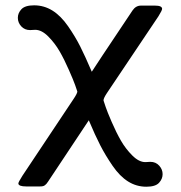

<svg xmlns="http://www.w3.org/2000/svg" viewBox="-20 -499 679 720"><path d="M107.9 -479Q145 -479 176.5 -459.5Q208 -439.9 235.1 -400.9Q262.2 -361.8 281 -324.5Q299.8 -287.1 324.2 -230Q329.1 -238.8 477.1 -460Q489.3 -478 508.8 -478H561Q587.9 -478 587.9 -465.8Q587.9 -460 574.2 -438L380.9 -149.9Q367.7 -129.9 368.2 -122.1Q371.1 -113.3 376.5 -97.2Q381.8 -81.1 398.9 -41.5Q416 -2 433.6 28.6Q451.2 59.1 476.1 84Q501 108.9 524.9 108.9Q527.8 108.9 534.4 108.4Q541 107.9 543.9 107.9Q564 107.9 576.9 122.1Q589.8 136.2 589.8 154.1Q589.8 171.9 576.4 186.5Q563 201.2 528.8 201.2Q491.7 201.2 460.4 181.6Q429.2 162.1 402.1 122.6Q375 83 356 45.9Q336.9 8.8 313 -47.9Q301.8 -30.8 160.2 182.1Q156.2 188 154.1 190.4Q151.9 192.9 148.4 195.6Q145 198.2 140.6 199.2Q136.2 200.2 128.9 200.2H79.1Q49.3 200.2 48.8 189Q48.8 184.1 64 160.2L255.9 -127.9Q270 -148.9 270 -155.8Q267.1 -164.6 261.5 -180.7Q255.9 -196.8 238.5 -236.3Q221.2 -275.9 203.6 -306.4Q186 -336.9 161.1 -362.1Q136.2 -387.2 111.8 -387.2Q107.9 -387.2 102.1 -386.7Q96.2 -386.2 92.8 -386.2Q72.8 -386.2 59.8 -400.1Q46.9 -414.1 46.9 -432.1Q46.9 -450.2 60.5 -464.6Q74.2 -479 107.9 -479Z"/></svg>

Font: CMU Concrete
Style: Bold
Weight: 700
Version: Version 0.7.0